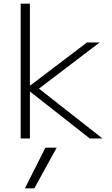

<svg xmlns="http://www.w3.org/2000/svg" viewBox="-20 -750 609 1040"><path d="M166 270H115L226 50H287ZM92 0V-730H142V-287H144L451 -520H520L191 -270L535 0H466L144 -253H142V0Z"/></svg>

Font: M PLUS 1 Light
Style: Regular
Weight: 300
Designer: Coji Morishita
Foundry: UNDERFOREST DESIGN
Version: Version 1.001